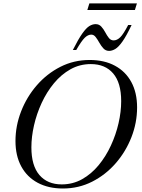

<svg xmlns="http://www.w3.org/2000/svg" viewBox="-20 -1068 811 1098"><path d="M764 -453.5Q764 -366.5 731.8 -283.8Q699.5 -201 642 -134.8Q584.5 -68.5 507.2 -29.2Q430 10 340 10Q256.5 10 195.5 -22.8Q134.5 -55.5 101.5 -116.5Q68.5 -177.5 68.5 -261.5Q68.5 -348.5 100.8 -431.2Q133 -514 190.5 -580.2Q248 -646.5 325.2 -685.8Q402.5 -725 492.5 -725Q576.5 -725 637.2 -692.2Q698 -659.5 731 -598.8Q764 -538 764 -453.5ZM159.5 -225.5Q159.5 -120.5 205.5 -67Q251.5 -13.5 333 -13.5Q396.5 -13.5 449.5 -43.2Q502.5 -73 544 -123.2Q585.5 -173.5 614.2 -235.8Q643 -298 658 -363.8Q673 -429.5 673 -489.5Q673 -594.5 627.2 -648Q581.5 -701.5 499.5 -701.5Q436 -701.5 383 -671.8Q330 -642 288.5 -591.8Q247 -541.5 218.2 -479.2Q189.5 -417 174.5 -351.2Q159.5 -285.5 159.5 -225.5ZM732.5 -925Q703 -862.5 680.2 -830.5Q657.5 -798.5 639.2 -787.8Q621 -777 604 -777Q584.5 -777 571.5 -791Q558.5 -805 548.2 -823.5Q538 -842 527.2 -856Q516.5 -870 502 -870Q483 -870 464.5 -852Q446 -834 416 -782H396.5Q428 -844.5 450.5 -876.2Q473 -908 491 -919Q509 -930 527 -930Q546.5 -930 559.2 -916Q572 -902 581.8 -883.5Q591.5 -865 602.5 -851Q613.5 -837 630 -837Q649.5 -837 667.8 -855Q686 -873 713 -925ZM479.5 -1011 491 -1048.5H763L751.5 -1011Z"/></svg>

Font: Newsreader Display
Style: Italic
Weight: 400
Italic angle: -17°
Designer: Hugues Gentile
Foundry: Production Type
Version: Version 1.001